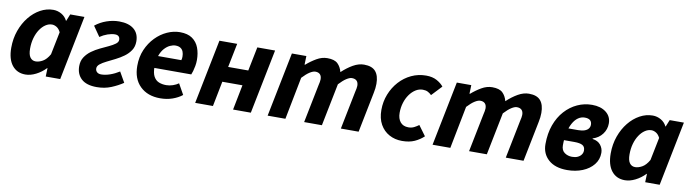

<svg xmlns="http://www.w3.org/2000/svg" viewBox="-29 -976 5226 1456"><g transform="rotate(10 2584.0 -248.0)"><path d="M171.1 12Q106 12 68.5 -35.3Q31.1 -82.7 31.1 -169.8Q31.1 -240.8 53.1 -302.4Q75.1 -363.9 112.4 -410Q149.6 -456 197.1 -482Q244.6 -508 296.2 -508Q330 -508 359.9 -490.7Q389.8 -473.3 404.2 -443H406.2L427.7 -496H537.2L438.1 0H326.6L328.8 -64.6H326.4Q292.9 -29.8 251.3 -8.9Q209.7 12 171.1 12ZM230.8 -99.5Q256 -99.5 284.5 -115.4Q313 -131.2 336.8 -173L372.3 -348.8Q360.2 -374.1 341.9 -385.3Q323.5 -396.5 305.6 -396.5Q279.6 -396.5 255.9 -380.5Q232.1 -364.6 213.3 -336.3Q194.4 -308 183.6 -269.9Q172.9 -231.8 172.9 -187.6Q172.9 -142 188.5 -120.8Q204 -99.5 230.8 -99.5Z M720.5 12Q641.2 12 602 -24.2Q562.8 -60.3 562.8 -122Q562.8 -162.4 581.9 -191.6Q601 -220.9 630.9 -242.6Q660.8 -264.2 694.9 -280.4Q728.9 -296.5 758.8 -310.4Q788.7 -324.4 807.8 -338.6Q826.9 -352.8 826.9 -370.2Q826.9 -387.4 817.3 -396.7Q807.6 -406 788.4 -406Q763.2 -406 732.5 -395.4Q701.8 -384.7 674.5 -365.9L620.6 -443.5Q659.6 -475 707.6 -491.5Q755.5 -508.1 803.5 -508.1Q877.1 -508.1 917.1 -474.9Q957.1 -441.8 957.1 -380.5Q957.1 -341.2 938 -312.2Q918.9 -283.2 889 -261.5Q859.1 -239.8 825 -222.8Q791 -205.9 761.1 -191.1Q731.2 -176.4 712.1 -161.2Q693 -146 693 -127.3Q693 -110.3 704.7 -99.4Q716.5 -88.5 737.3 -88.5Q768.6 -88.5 804.9 -101.1Q841.2 -113.7 875.8 -135.6L921.1 -56.2Q881.2 -29.3 830.9 -8.6Q780.5 12 720.5 12Z M1208.6 12Q1111.7 12 1053.9 -44.5Q996.1 -100.9 996.1 -200.5Q996.1 -269.5 1020.4 -325.8Q1044.8 -382 1084.7 -423Q1124.6 -464 1173.5 -486Q1222.4 -508 1271.5 -508Q1331.2 -508 1366.8 -482.9Q1402.4 -457.8 1418.2 -415.7Q1434 -373.6 1434 -322Q1434 -298.3 1429.8 -275.7Q1425.7 -253.2 1420.4 -235Q1415 -216.9 1410.6 -207.3H1097.6L1108.3 -300.7H1317.6Q1320 -308.4 1320.8 -314.6Q1321.6 -320.8 1321.6 -329.1Q1321.6 -349.2 1315.5 -365.8Q1309.4 -382.4 1294.7 -392.3Q1280 -402.3 1255 -402.3Q1236.4 -402.3 1214 -392.1Q1191.6 -381.9 1171.7 -359.8Q1151.7 -337.6 1138.9 -301.9Q1126 -266.2 1126 -215.1Q1126 -167.5 1140.5 -141.2Q1155 -114.9 1180.1 -104.5Q1205.2 -94.2 1237.3 -94.2Q1261.8 -94.2 1287.6 -102.8Q1313.3 -111.5 1331.5 -124.8L1377.3 -43.1Q1346.8 -18.6 1303.5 -3.3Q1260.3 12 1208.6 12Z M1477.3 0 1576.6 -496.1H1713.4L1676.3 -311.8H1831.3L1868.4 -496.1H2005.2L1905.9 0H1769.1L1807.2 -193.5H1652.2L1614.1 0Z M2035.3 0 2134.6 -496.1H2246L2243.9 -429.7H2247.9Q2283.9 -461.2 2324.4 -484.7Q2364.8 -508.1 2406.2 -508.1Q2461.3 -508.1 2486.2 -484.2Q2511.1 -460.3 2521.2 -421Q2562.3 -459.4 2604.9 -483.8Q2647.5 -508.1 2688.9 -508.1Q2750.6 -508.1 2778.2 -475.6Q2805.9 -443.1 2805.9 -380.6Q2805.9 -364.2 2803.9 -346.4Q2802 -328.5 2797.9 -310L2735.9 0H2599.1L2657.8 -292.8Q2661.2 -308.4 2663.5 -319.3Q2665.8 -330.3 2665.8 -340.3Q2665.8 -365.9 2653.1 -378.7Q2640.5 -391.5 2615.7 -391.5Q2599.1 -391.5 2574.6 -376Q2550.1 -360.4 2518.6 -326.7L2453.2 0H2316.4L2375.1 -292.8Q2378.4 -308.4 2380.8 -319.3Q2383.1 -330.3 2383.1 -340.3Q2383.1 -365.9 2370.4 -378.7Q2357.8 -391.5 2334.6 -391.5Q2317.2 -391.5 2292.3 -376Q2267.4 -360.4 2235.9 -326.7L2172.1 0Z M3071.4 12Q3016.2 12 2972.3 -12.1Q2928.3 -36.1 2902.7 -81.7Q2877.1 -127.4 2877.1 -192.5Q2877.1 -256.8 2899.6 -313.8Q2922.1 -370.8 2961.7 -414.6Q3001.3 -458.4 3054 -483.2Q3106.7 -508 3167.6 -508Q3216.3 -508 3250.2 -489.2Q3284.1 -470.4 3302.1 -446.9L3228.4 -368.6Q3214.1 -382.8 3198.6 -390.4Q3183.1 -398.1 3160.5 -398.1Q3131.4 -398.1 3105.5 -381.8Q3079.7 -365.4 3059.8 -337.5Q3039.8 -309.6 3028.6 -273Q3017.3 -236.4 3017.3 -195.4Q3017.3 -150.4 3039 -124.2Q3060.6 -98 3101.2 -98Q3126 -98 3145.7 -108.1Q3165.4 -118.2 3180.6 -129.9L3237.4 -52.7Q3207.7 -24.4 3167.7 -6.2Q3127.7 12 3071.4 12Z M3305.3 0 3404.6 -496.1H3516L3513.9 -429.7H3517.9Q3553.9 -461.2 3594.4 -484.7Q3634.8 -508.1 3676.2 -508.1Q3731.3 -508.1 3756.2 -484.2Q3781.1 -460.3 3791.2 -421Q3832.3 -459.4 3874.9 -483.8Q3917.5 -508.1 3958.9 -508.1Q4020.6 -508.1 4048.2 -475.6Q4075.9 -443.1 4075.9 -380.6Q4075.9 -364.2 4073.9 -346.4Q4072 -328.5 4067.9 -310L4005.9 0H3869.1L3927.8 -292.8Q3931.2 -308.4 3933.5 -319.3Q3935.8 -330.3 3935.8 -340.3Q3935.8 -365.9 3923.1 -378.7Q3910.5 -391.5 3885.7 -391.5Q3869.1 -391.5 3844.6 -376Q3820.1 -360.4 3788.6 -326.7L3723.2 0H3586.4L3645.1 -292.8Q3648.4 -308.4 3650.8 -319.3Q3653.1 -330.3 3653.1 -340.3Q3653.1 -365.9 3640.4 -378.7Q3627.8 -391.5 3604.6 -391.5Q3587.2 -391.5 3562.3 -376Q3537.4 -360.4 3505.9 -326.7L3442.1 0Z M4342.5 12Q4250 12 4198.8 -33.6Q4147.5 -79.2 4147.5 -153.4Q4147.5 -235.8 4171.3 -301.3Q4195.1 -366.8 4236.8 -412.9Q4278.4 -458.9 4332 -483.5Q4385.5 -508 4445 -508Q4512.1 -508 4552.9 -476.1Q4593.7 -444.2 4593.7 -390.7Q4593.7 -345.2 4566.6 -308.9Q4539.5 -272.6 4492.8 -258V-254Q4534.9 -248 4555.7 -221.2Q4576.6 -194.3 4576.6 -161.4Q4576.6 -109.1 4545.1 -70.1Q4513.6 -31 4460.4 -9.5Q4407.2 12 4342.5 12ZM4362.5 -93.3Q4387.4 -93.3 4405.3 -101.5Q4423.3 -109.7 4433.5 -124Q4443.7 -138.3 4443.7 -156.2Q4443.7 -184.8 4423.6 -196Q4403.5 -207.3 4360.2 -207.3H4250.8L4268.2 -300.7H4371.8Q4402.1 -300.7 4422.1 -307.8Q4442.2 -314.8 4451.9 -327.7Q4461.7 -340.6 4461.7 -357.3Q4461.7 -403.2 4406.9 -403.2Q4379.1 -403.2 4355.8 -386.8Q4332.4 -370.4 4315.3 -339.2Q4298.2 -308 4288.8 -264.7Q4279.3 -221.4 4279.3 -167.6Q4279.3 -129.3 4304.1 -111.3Q4328.9 -93.3 4362.5 -93.3Z M4787.1 12Q4722 12 4684.5 -35.3Q4647.1 -82.7 4647.1 -169.8Q4647.1 -240.8 4669.1 -302.4Q4691.1 -363.9 4728.4 -410Q4765.6 -456 4813.1 -482Q4860.6 -508 4912.2 -508Q4946 -508 4975.9 -490.7Q5005.8 -473.3 5020.2 -443H5022.2L5043.7 -496H5153.2L5054.1 0H4942.6L4944.8 -64.6H4942.4Q4908.9 -29.8 4867.3 -8.9Q4825.7 12 4787.1 12ZM4846.8 -99.5Q4872 -99.5 4900.5 -115.4Q4929 -131.2 4952.8 -173L4988.3 -348.8Q4976.2 -374.1 4957.9 -385.3Q4939.5 -396.5 4921.6 -396.5Q4895.6 -396.5 4871.9 -380.5Q4848.1 -364.6 4829.3 -336.3Q4810.4 -308 4799.6 -269.9Q4788.9 -231.8 4788.9 -187.6Q4788.9 -142 4804.5 -120.8Q4820 -99.5 4846.8 -99.5Z"/></g></svg>

Font: Source Sans 3 VF
Style: Italic
Weight: 200
Italic angle: -11°
Designer: Paul D. Hunt
Foundry: Adobe Systems Incorporated
Version: Version 3.042;hotconv 1.0.118;makeotfexe 2.5.65603